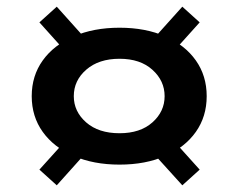

<svg xmlns="http://www.w3.org/2000/svg" viewBox="-20 -596 714 575"><path d="M338 -103Q260 -103 200.5 -129Q141 -155 108 -201Q75 -247 75 -308Q75 -369 108 -415Q141 -461 200.5 -487Q260 -513 338 -513Q416 -513 475 -487Q534 -461 566.5 -415Q599 -369 599 -308Q599 -247 566.5 -201Q534 -155 475 -129Q416 -103 338 -103ZM338 -197Q400 -197 436.5 -229.5Q473 -262 473 -308Q473 -354 436.5 -387Q400 -420 338 -420Q276 -420 238.5 -387.5Q201 -355 201 -308Q201 -262 238 -229.5Q275 -197 338 -197ZM150 -41 98 -88 190 -190 245 -147ZM526 -41 430 -147 488 -188 578 -88ZM195 -421 98 -529 150 -576 246 -469ZM480 -420 429 -468 526 -576 578 -529Z"/></svg>

Font: Syne
Style: Bold
Weight: 700
Designer: Lucas Descroix
Foundry: Bonjour Monde
Version: Version 2.200